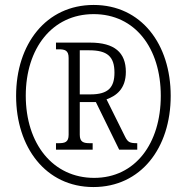

<svg xmlns="http://www.w3.org/2000/svg" viewBox="-20 -745 753 775"><path d="M357 10C548 10 669 -147 669 -358C669 -567 550 -725 358 -725C166 -725 45 -567 45 -358C45 -151 164 10 357 10ZM360 -27C194 -27 84 -164 84 -359C84 -549 190 -688 358 -688C525 -688 629 -551 629 -358C629 -166 526 -27 360 -27ZM206 -141H354V-167H343C318 -167 302 -171 302 -201V-333H367L461 -141H534V-167C504 -167 496 -171 485 -193L410 -344C449 -358 488 -386 488 -455C488 -533 442 -573 344 -573H206V-546H216C242 -546 257 -542 257 -511V-201C257 -171 242 -167 216 -167H206ZM345 -364H302V-542H340C413 -542 442 -517 442 -452C442 -393 418 -364 345 -364Z"/></svg>

Font: Noto Serif Devanagari Condensed Light
Style: Regular
Weight: 300
Width: 3
Designer: Universal Thirst, Indian Type Foundry and the Monotype Design Team
Foundry: Monotype Imaging Inc.
Version: Version 2.004